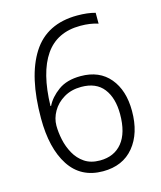

<svg xmlns="http://www.w3.org/2000/svg" viewBox="-108 -781 730 872"><g transform="rotate(-15 257.0 -345.0)"><path d="M58 -293Q58 -489 126 -595.5Q194 -702 338 -702Q386 -702 422 -692V-641Q386 -653 339 -653Q229 -653 173.5 -572.5Q118 -492 114 -336H117Q135 -373 175.5 -402.5Q216 -432 281 -432Q369 -432 417.5 -374Q466 -316 466 -219Q466 -114 414 -51Q362 12 269 12Q165 12 111.5 -70Q58 -152 58 -293ZM268 -39Q335 -39 372.5 -85Q410 -131 410 -219Q410 -295 375.5 -339.5Q341 -384 271 -384Q224 -384 189 -363Q154 -342 135.5 -309.5Q117 -277 117 -243Q117 -212 124.5 -176.5Q132 -141 149.5 -109.5Q167 -78 196 -58.5Q225 -39 268 -39Z"/></g></svg>

Font: Noto Sans Kannada SemiCondensed Light
Style: Regular
Weight: 300
Width: 4
Designer: Jelle Bosma - Monotype Design Team
Foundry: Monotype Imaging Inc.
Version: Version 2.005; ttfautohint (v1.8.4.7-5d5b)